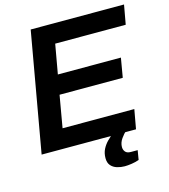

<svg xmlns="http://www.w3.org/2000/svg" viewBox="-125 -785 937 1065"><g transform="rotate(-15 343.5 -252.0)"><path d="M30 0 151 -686H687L667 -575H262L232 -406H594L575 -295H212L180 -111H592L572 0ZM459 182Q437 182 415.5 175.5Q394 169 380.5 153.5Q367 138 367 111Q367 82 378.5 59.5Q390 37 407.5 19.5Q425 2 441 -12H519L518 -8Q503 5 487 27.5Q471 50 471 75Q471 91 480.5 102.5Q490 114 512 114H551L542 168Q523 175 499.5 178.5Q476 182 459 182Z"/></g></svg>

Font: Archivo SemiBold SemiBold
Style: Italic
Weight: 600
Italic angle: -10°
Version: Version 2.001